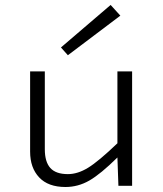

<svg xmlns="http://www.w3.org/2000/svg" viewBox="-20 -747 654 772"><path d="M225.1 -556.2 424.8 -727.1 463.9 -684.1 252.9 -524.9ZM511.2 0H456.1L452.1 -113.8Q384.3 -46.9 339.1 -21Q293.9 4.9 243.2 4.9Q173.8 4.9 137.5 -33.7Q101.1 -72.3 101.1 -137.2V-460H160.2V-147Q160.2 -96.2 182.4 -71.5Q204.6 -46.9 252.9 -46.9Q292.5 -46.9 334.2 -72.5Q376 -98.1 452.1 -170.9V-460H511.2Z"/></svg>

Font: IntelOne Mono Light
Style: Regular
Weight: 300
Designer: Fred Shallcrass
Foundry: Frere-Jones Type LLC
Version: Version 1.200;hotconv 1.1.0;makeotfexe 2.6.0;FJTRelease1.2